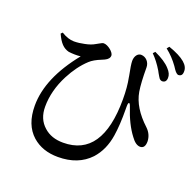

<svg xmlns="http://www.w3.org/2000/svg" viewBox="-145 -968 1180 1161"><g transform="rotate(20 444.5 -387.5)"><path d="M345 41C432 41 500 14 550 -39C588 -81 612 -134 622 -199C629 -244 633 -302 632 -372C632 -380 632 -386 632 -389C632 -420 642 -421 651 -393C673 -326 700 -271 733 -228C752 -201 772 -187 791 -187C812 -187 823 -202 823 -233C822 -263 810 -289 787 -311C722 -371 684 -433 673 -498C667 -535 664 -586 664 -651C664 -684 640 -711 609 -712C588 -713 569 -692 569 -659C569 -642 574 -611 583 -566C584 -563 584 -560 584 -559C592 -520 596 -474 596 -421C596 -174 512 -51 345 -51C294 -51 253 -65 221 -94C186 -125 169 -166 169 -219C169 -288 187 -358 223 -427C251 -481 284 -526 322 -561C338 -576 362 -590 395 -603C402 -606 408 -609 411 -610C430 -619 440 -631 440 -646C440 -666 400 -700 372 -700C366 -700 358 -697 347 -690C339 -685 332 -682 327 -679C312 -670 291 -662 265 -657C242 -652 219 -649 197 -649C172 -649 145 -658 116 -676L106 -666C130 -613 154 -588 190 -579C215 -576 241 -575 267 -578C161 -447 108 -322 108 -204C108 -121 132 -59 180 -16C223 22 278 41 345 41ZM780 -605C798 -605 807 -615 808 -635C809 -654 801 -672 783 -691C762 -715 728 -737 682 -758L670 -745C693 -722 716 -693 738 -656C739 -653 740 -651 741 -650C742 -648 744 -645 746 -641C753 -628 759 -620 762 -615C767 -609 773 -606 780 -605ZM859 -674C877 -674 886 -684 886 -705C887 -725 878 -744 857 -762C835 -781 800 -799 751 -816L739 -801C770 -777 796 -749 819 -717C822 -713 826 -707 831 -699C842 -683 852 -675 859 -674Z"/></g></svg>

Font: AllPunType SemiBold
Style: Regular
Weight: 600
Version: 1.0